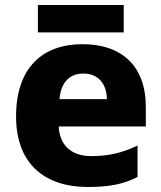

<svg xmlns="http://www.w3.org/2000/svg" viewBox="-20 -786 643 765"><path d="M473 -766H131V-657H473ZM309 -610C150 -610 44 -517 44 -322C44 -129 163 -41 329 -41C418 -41 474 -53 528 -81V-206C467 -177 413 -164 343 -164C262 -164 217 -210 214 -282H561V-360C561 -524 464 -610 309 -610ZM312 -493C374 -493 405 -449 406 -391H217C223 -461 260 -493 312 -493Z"/></svg>

Font: Noto Sans Tamil UI ExtraBold
Style: Regular
Weight: 800
Designer: Jelle Bosma - Monotype Design Team
Foundry: Monotype Imaging Inc.
Version: Version 2.004